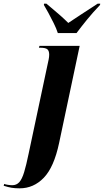

<svg xmlns="http://www.w3.org/2000/svg" viewBox="-143 -786 566 1046"><path d="M-36 240Q-61 240 -79.5 237Q-98 234 -123 226L-120 216Q-113 219 -99.5 221Q-86 223 -76 223Q-53 223 -38 206.5Q-23 190 -11.5 152Q0 114 13 51L115 -429Q119 -447 122 -461.5Q125 -476 125 -488Q125 -509 115 -517.5Q105 -526 76 -526H69L72 -536H291L179 -7Q151 125 95.5 182.5Q40 240 -36 240ZM172 -606Q164 -631 149.5 -660Q135 -689 120.5 -716Q106 -743 96 -759L97 -766H110Q152 -731 180 -706.5Q208 -682 229 -661Q258 -680 297 -706Q336 -732 389 -766H403L402 -759Q362 -717 331.5 -679.5Q301 -642 274 -606Z"/></svg>

Font: Noto Serif Display ExtraCondensed ExtraBold
Style: Italic
Weight: 800
Width: 2
Italic angle: -12°
Designer: Monotype Design Team
Foundry: Monotype Imaging Inc.
Version: Version 2.009